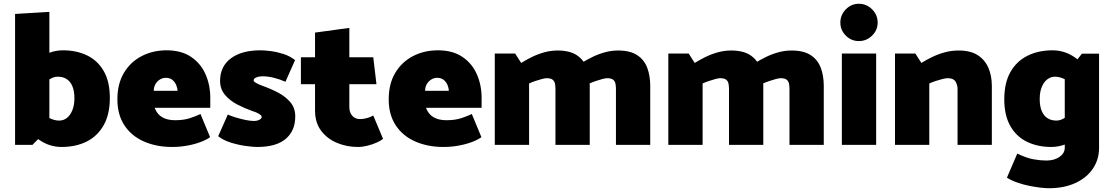

<svg xmlns="http://www.w3.org/2000/svg" viewBox="-20 -769 5909 1019"><path d="M152 0 242 -91V-706L60 -695V0ZM183 -296Q212 -326 237 -344Q262 -362 286 -362Q315 -362 334.5 -349Q354 -336 364.5 -310.5Q375 -285 375 -248Q375 -211 364 -184Q353 -157 335 -143Q317 -129 294 -129Q268 -129 240 -143.5Q212 -158 183 -185L132 -78Q160 -46 188.5 -26.5Q217 -7 246.5 2Q276 11 306 11Q383 11 440.5 -18Q498 -47 530.5 -105Q563 -163 563 -249Q563 -336 530.5 -392Q498 -448 442 -475Q386 -502 314 -502Q277 -502 242 -489Q207 -476 178.5 -455.5Q150 -435 132 -413Z M1096 -197V-250Q1096 -318 1070.5 -375.5Q1045 -433 993.5 -467.5Q942 -502 864 -502Q791 -502 731.5 -471Q672 -440 637.5 -382Q603 -324 603 -242Q603 -160 640.5 -103.5Q678 -47 744 -18Q810 11 893 11Q934 11 973 4Q1012 -3 1044 -15Q1076 -27 1095 -41L1044 -164Q1022 -153 988.5 -142Q955 -131 911 -131Q880 -131 858 -139Q836 -147 822 -162Q808 -177 801 -197ZM796 -287Q796 -306 804.5 -321.5Q813 -337 828 -346.5Q843 -356 859 -356Q882 -356 895.5 -344.5Q909 -333 915.5 -317Q922 -301 922 -287Z M1138 -46Q1166 -24 1207 -11.5Q1248 1 1286.5 6Q1325 11 1345 11Q1446 11 1496.5 -32Q1547 -75 1547 -151Q1547 -196 1521 -226.5Q1495 -257 1456 -277.5Q1417 -298 1377 -312Q1355 -320 1340.5 -328Q1326 -336 1326 -342Q1326 -352 1340 -358Q1354 -364 1376 -364Q1402 -364 1434 -356Q1466 -348 1495 -335L1546 -450Q1518 -472 1483 -483Q1448 -494 1415.5 -498Q1383 -502 1363 -502Q1262 -502 1205 -459Q1148 -416 1148 -340Q1148 -296 1174.5 -265Q1201 -234 1241 -213.5Q1281 -193 1321 -179Q1335 -175 1346 -169.5Q1357 -164 1363 -158.5Q1369 -153 1369 -149Q1369 -143 1363.5 -138Q1358 -133 1348.5 -130Q1339 -127 1327 -127Q1310 -127 1285 -132Q1260 -137 1234.5 -144.5Q1209 -152 1189 -161Z M1961 -465H1834V-621L1652 -596V-465H1577V-322H1652V-182Q1652 -118 1684.5 -75Q1717 -32 1769 -10.5Q1821 11 1879 11Q1903 11 1929.5 4.5Q1956 -2 1978.5 -12Q2001 -22 2013 -32L1961 -156Q1944 -146 1925 -141.5Q1906 -137 1891 -137Q1865 -137 1849.5 -154.5Q1834 -172 1834 -202V-322H1978Z M2536 -197V-250Q2536 -318 2510.5 -375.5Q2485 -433 2433.5 -467.5Q2382 -502 2304 -502Q2231 -502 2171.5 -471Q2112 -440 2077.5 -382Q2043 -324 2043 -242Q2043 -160 2080.5 -103.5Q2118 -47 2184 -18Q2250 11 2333 11Q2374 11 2413 4Q2452 -3 2484 -15Q2516 -27 2535 -41L2484 -164Q2462 -153 2428.5 -142Q2395 -131 2351 -131Q2320 -131 2298 -139Q2276 -147 2262 -162Q2248 -177 2241 -197ZM2236 -287Q2236 -306 2244.5 -321.5Q2253 -337 2268 -346.5Q2283 -356 2299 -356Q2322 -356 2335.5 -344.5Q2349 -333 2355.5 -317Q2362 -301 2362 -287Z M2788 0V-326Q2803 -333 2821 -339Q2839 -345 2855.5 -349.5Q2872 -354 2881 -354Q2903 -354 2913 -346Q2923 -338 2925.5 -324.5Q2928 -311 2928 -296V0H3110V-313Q3110 -367 3094 -409.5Q3078 -452 3040.5 -476.5Q3003 -501 2939 -501Q2903 -501 2867.5 -491Q2832 -481 2801 -465.5Q2770 -450 2746 -435L2714 -485H2606V0ZM3109 -326Q3124 -333 3142 -339Q3160 -345 3176.5 -349.5Q3193 -354 3202 -354Q3224 -354 3234 -346Q3244 -338 3246.5 -324.5Q3249 -311 3249 -296V0H3431V-313Q3431 -367 3415 -409.5Q3399 -452 3361.5 -476.5Q3324 -501 3260 -501Q3224 -501 3188.5 -491Q3153 -481 3122 -465.5Q3091 -450 3067 -435Z M3709 0V-326Q3724 -333 3742 -339Q3760 -345 3776.5 -349.5Q3793 -354 3802 -354Q3824 -354 3834 -346Q3844 -338 3846.5 -324.5Q3849 -311 3849 -296V0H4031V-313Q4031 -367 4015 -409.5Q3999 -452 3961.5 -476.5Q3924 -501 3860 -501Q3824 -501 3788.5 -491Q3753 -481 3722 -465.5Q3691 -450 3667 -435L3635 -485H3527V0ZM4030 -326Q4045 -333 4063 -339Q4081 -345 4097.5 -349.5Q4114 -354 4123 -354Q4145 -354 4155 -346Q4165 -338 4167.5 -324.5Q4170 -311 4170 -296V0H4352V-313Q4352 -367 4336 -409.5Q4320 -452 4282.5 -476.5Q4245 -501 4181 -501Q4145 -501 4109.5 -491Q4074 -481 4043 -465.5Q4012 -450 3988 -435Z M4630 0V-485H4448V0ZM4538 -551Q4579 -551 4608.5 -580Q4638 -609 4638 -649Q4638 -690 4608.5 -719.5Q4579 -749 4538 -749Q4498 -749 4469 -719.5Q4440 -690 4440 -649Q4440 -609 4469 -580Q4498 -551 4538 -551Z M4912 0V-326Q4927 -333 4945.5 -339Q4964 -345 4981.5 -349.5Q4999 -354 5010 -354Q5040 -354 5051 -336.5Q5062 -319 5062 -296V0H5244V-313Q5244 -367 5225.5 -409.5Q5207 -452 5168.5 -476.5Q5130 -501 5068 -501Q5029 -501 4993 -491Q4957 -481 4925.5 -465.5Q4894 -450 4870 -435L4838 -485H4730V0Z M5813 -484H5722L5631 -370V15Q5631 44 5603.5 63.5Q5576 83 5533 83Q5503 83 5465.5 76.5Q5428 70 5379 46L5324 174Q5348 189 5379.5 200Q5411 211 5443.5 217.5Q5476 224 5503.5 227Q5531 230 5546 230Q5627 230 5687 202.5Q5747 175 5780 126.5Q5813 78 5813 16ZM5690 -195Q5661 -165 5636 -147Q5611 -129 5587 -129Q5559 -129 5539 -142Q5519 -155 5508.5 -180.5Q5498 -206 5498 -243Q5498 -281 5509 -307.5Q5520 -334 5538.5 -348Q5557 -362 5579 -362Q5605 -362 5633 -347.5Q5661 -333 5690 -306L5741 -413Q5713 -445 5684.5 -464.5Q5656 -484 5626.5 -493Q5597 -502 5567 -502Q5491 -502 5433 -473Q5375 -444 5342.5 -386.5Q5310 -329 5310 -242Q5310 -156 5342.5 -99.5Q5375 -43 5431.5 -16Q5488 11 5559 11Q5597 11 5631.5 -2Q5666 -15 5694.5 -35.5Q5723 -56 5741 -78Z"/></svg>

Font: Catamaran Thin Black
Style: Regular
Weight: 900
Version: Version 2.000